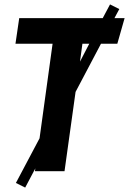

<svg xmlns="http://www.w3.org/2000/svg" viewBox="-20 -775 584 869"><path d="M511 -577H437L322 -359L272 0H138L140 -13L94 74L52 53L159 -149L218 -577H50L67 -693H445L478 -755L520 -734L498 -693H544ZM342 -496 384 -577H353Z"/></svg>

Font: Fira Sans Condensed
Style: Bold Italic
Weight: 700
Width: 3
Italic angle: -8°
Designer: Carrois Corporate & Edenspiekermann AG
Foundry: Carrois Corporate GbR & Edenspiekermann AG
Version: Version 4.203